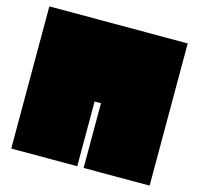

<svg xmlns="http://www.w3.org/2000/svg" viewBox="-112 -856 1056 1020"><g transform="rotate(15 416.5 -346.0)"><path d="M797 -737V45H434V-311H399V45H36V-737Z"/></g></svg>

Font: ChangwonDangamAsac Bold
Style: Regular
Weight: 700
Designer: Choi Chi-young, Lee Youngbeen, Kim Jungjin, Yoon Jihee, Han Dohee
Foundry: YoonDesign Inc.
Version: Version 1.010;Build 20210623